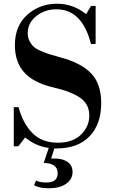

<svg xmlns="http://www.w3.org/2000/svg" viewBox="-20 -786 614 1032"><path d="M115 -47 79 0H54V-210H80Q101 -127 152 -73Q203 -19 291 -19Q371 -19 415.5 -62.5Q460 -106 460 -165Q460 -226 411.5 -260Q363 -294 267 -316Q160 -341 110 -397Q60 -453 60 -543Q60 -647 126.5 -706.5Q193 -766 287 -766Q373 -766 443 -710L469 -754H494V-550L469 -549Q422 -736 283 -736Q220 -736 174.5 -699Q129 -662 129 -608Q129 -584 138.5 -565.5Q148 -547 161 -535Q174 -523 201 -511.5Q228 -500 248 -494Q268 -488 307 -477Q418 -447 471 -390.5Q524 -334 524 -232Q524 -118 461 -53Q398 12 283 12H272L255 66H274Q318 66 344 85Q370 104 370 138Q370 178 335 202Q300 226 243 226Q190 226 163 209L174 184Q192 195 230 195Q290 195 290 145Q290 91 215 90L242 9Q175 1 115 -47Z"/></svg>

Font: Libre Bodoni
Style: Regular
Weight: 400
Designer: Pablo Impallari, Rodrigo Fuenzalida
Foundry: Pablo Impallari, Rodrigo Fuenzalida
Version: Version 1.001